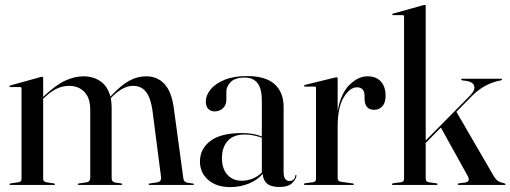

<svg xmlns="http://www.w3.org/2000/svg" viewBox="-20 -756 2087 785"><path d="M156.5 -436.5V-360L161 -364Q210.5 -410.5 248.5 -427.2Q286.5 -444 321 -444Q361.5 -444 391 -423.5Q420.5 -403 431.5 -360.5L435.5 -365.5Q476 -408.5 509 -426.2Q542 -444 577.5 -444Q623.5 -444 652.5 -412.5Q681.5 -381 690.5 -315L729.5 -27.5Q731.5 -11.5 746 -9L769.5 -5.5Q773 -5 773 -3Q773 0 769.5 0H591.5Q587.5 0 587.5 -3Q587.5 -5 592.5 -6L623 -10.5Q640.5 -13.5 638.5 -32L603 -306.5Q596 -355.5 577 -380.2Q558 -405 524 -405Q483.5 -405 439.5 -361.5L433 -354Q436.5 -336.5 436.5 -315.5V-27Q436.5 -12 452 -9.5L476 -6Q480 -5.5 480 -3Q480 0 475 0H302Q298 0 298 -3Q298 -5.5 303 -6L333.5 -10.5Q343 -12 346 -17.8Q349 -23.5 349 -31V-306.5Q349 -355.5 325 -380.2Q301 -405 263 -405Q238 -405 214.2 -394.5Q190.5 -384 165 -360L156.5 -352.5V-25Q156.5 -13 169 -11L200.5 -6Q205 -5.5 205 -3Q205 0 201 0H22Q18.5 0 18.5 -3Q18.5 -5 23 -6L56 -11Q68 -13 68 -23.5V-394Q68 -400 62.5 -400H22.5Q19 -400 19 -403Q19 -405.5 23.5 -407L144 -440.5Q148 -442 152 -442Q156.5 -442 156.5 -436.5Z M797.5 -96Q797.5 -147 840 -179.5Q882.5 -212 969.5 -212Q996 -212 1015.5 -208.2Q1035 -204.5 1050.5 -198V-347Q1050.5 -439 980.5 -439Q941.5 -439 923.5 -420.8Q905.5 -402.5 905.5 -382V-347.5Q905.5 -327 891.8 -313.8Q878 -300.5 857.5 -300.5Q841.5 -300.5 831.5 -310.8Q821.5 -321 821.5 -341Q821.5 -366 840.8 -390Q860 -414 897.8 -429.5Q935.5 -445 990.5 -445Q1066 -445 1102.8 -411.8Q1139.5 -378.5 1139.5 -319.5V-54Q1139.5 -33 1146.2 -24.5Q1153 -16 1163 -16Q1184.5 -16 1187.5 -38Q1188 -41 1190 -41Q1192 -41 1192 -38Q1192 -26 1175.8 -8.8Q1159.5 8.5 1121.5 8.5Q1087.5 8.5 1071 -6.2Q1054.5 -21 1054.5 -45.5Q1031.5 -19 996.2 -5Q961 9 921.5 9Q865.5 9 831.5 -20.2Q797.5 -49.5 797.5 -96ZM887.5 -109.5Q887.5 -66 909.8 -41.5Q932 -17 968.5 -17Q990.5 -17 1012.2 -25.5Q1034 -34 1050.5 -50.5V-193Q1035 -198.5 1017.5 -202.2Q1000 -206 979.5 -206Q934.5 -206 911 -180Q887.5 -154 887.5 -109.5Z M1360.5 -434.5V-301.5Q1372.5 -372.5 1408 -408.2Q1443.5 -444 1482.5 -444Q1518 -444 1537.2 -422.8Q1556.5 -401.5 1556.5 -364.5Q1556.5 -336 1543.2 -321.5Q1530 -307 1510 -307Q1472 -307 1470.5 -350.5V-364.5Q1470 -399 1439.5 -399Q1410.5 -399 1385.5 -358.2Q1360.5 -317.5 1360.5 -237.5V-27.5Q1360.5 -15.5 1373 -13L1422.5 -6Q1427 -5.5 1427 -3Q1427 0 1422.5 0H1227Q1222.5 0 1222.5 -3Q1222.5 -6 1228.5 -7L1260 -11Q1272 -13 1272 -23.5V-396Q1272 -402 1266.5 -402H1226.5Q1223 -402 1223 -405Q1223 -407.5 1227.5 -409L1347.5 -438.5Q1353.5 -440 1356 -440Q1360.5 -440 1360.5 -434.5Z M1585.5 0Q1582.5 0 1582.5 -3Q1582.5 -5.5 1589 -7L1620 -11Q1632 -13 1632 -25V-688.5Q1632 -694 1626 -694H1587Q1583.5 -694 1583.5 -697Q1583.5 -699.5 1587.5 -700.5L1707.5 -734Q1713.5 -736 1716 -736Q1720.5 -736 1720.5 -730.5V-181.5L1902.5 -366Q1923 -387 1919 -403.5Q1915 -420 1890 -424.5L1870 -427.5Q1865.5 -428.5 1865.5 -431Q1865.5 -434 1870 -434H2027.5Q2032.5 -434 2032.5 -431Q2032.5 -428 2026 -427Q1995 -421.5 1965.5 -405.8Q1936 -390 1909.5 -363.5L1846 -299L1998.5 -36.5Q2007.5 -21.5 2017 -15.5Q2026.5 -9.5 2042 -6.5Q2047 -4.5 2047 -2.5Q2047 0 2043.5 0H1855Q1851.5 0 1851.5 -3Q1851.5 -6 1857 -6.5L1880 -9.5Q1905.5 -13 1892 -37L1782.5 -234.5L1720.5 -171.5V-25.5Q1720.5 -13 1732.5 -11L1764 -6.5Q1769 -6 1769 -3Q1769 0 1765 0Z"/></svg>

Font: Fraunces144ptRegular
Style: Regular
Weight: 400
Version: Version 1.000;[0bf87f6ff]